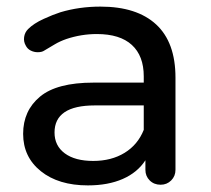

<svg xmlns="http://www.w3.org/2000/svg" viewBox="-20 -555 638 581"><path d="M284 -535Q394 -535 452.5 -481Q511 -427 511 -320V-41Q511 -22 498 -9Q485 4 466 4Q446 4 433 -9Q420 -22 420 -41V-70Q396 -33 351.5 -13.5Q307 6 246 6Q157 6 103.5 -37Q50 -80 50 -150Q50 -220 101 -262.5Q152 -305 263 -305H415V-324Q415 -386 379 -419Q343 -452 273 -452Q226 -452 181 -437Q161 -430 146 -421Q131 -412 114 -402Q107 -397 94 -397Q83 -397 73 -402Q63 -407 58 -417Q51 -429 53 -443Q55 -457 65 -467Q82 -484 111.5 -497.5Q141 -511 163 -518Q220 -535 284 -535ZM262 -68Q317 -68 357 -92.5Q397 -117 415 -162V-236H267Q145 -236 145 -154Q145 -114 176 -91Q207 -68 262 -68Z"/></svg>

Font: Sepalumica Med
Style: Regular
Weight: 500
Designer: Julieta Ulanovsky
Foundry: Julieta Ulanovsky
Version: Version 7.200